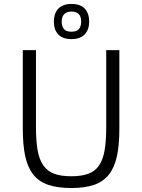

<svg xmlns="http://www.w3.org/2000/svg" viewBox="-20 -927 713 962"><path d="M578.1 -282.2Q578.1 -199.2 565.4 -142.3Q552.7 -85.4 524.2 -50.5Q495.6 -15.6 449.7 -0.2Q403.8 15.1 337.9 15.1Q269 15.1 222.2 -0.7Q175.3 -16.6 147 -52Q118.7 -87.4 106.4 -144Q94.2 -200.7 94.2 -282.2V-675.8H160.2V-292Q160.2 -221.7 168.5 -174.3Q176.8 -127 197.3 -97.9Q217.8 -68.8 251.7 -56.4Q285.6 -43.9 336.9 -43.9Q388.7 -43.9 422.6 -56.4Q456.5 -68.8 476.3 -97.9Q496.1 -127 504.2 -174.1Q512.2 -221.2 512.2 -290V-675.8H578.1ZM426.8 -818.8Q426.8 -799.3 421.4 -783.2Q416 -767.1 405 -755.4Q394 -743.7 377.4 -737.3Q360.8 -731 337.9 -731Q314 -731 297.1 -737.8Q280.3 -744.6 269.8 -756.6Q259.3 -768.6 254.6 -784.4Q250 -800.3 250 -818.8Q250 -837.9 255.1 -854.2Q260.3 -870.6 271 -882.3Q281.7 -894 298.3 -900.6Q314.9 -907.2 337.9 -907.2Q383.8 -907.2 405.3 -883.1Q426.8 -858.9 426.8 -818.8ZM386.7 -818.8Q386.7 -869.1 337.9 -869.1Q314.5 -869.1 301.8 -856.2Q289.1 -843.3 289.1 -818.8Q289.1 -796.4 299.8 -782.2Q310.5 -768.1 337.9 -768.1Q364.3 -768.1 375.5 -781.5Q386.7 -794.9 386.7 -818.8Z"/></svg>

Font: Clear Sans Light
Style: Regular
Weight: 300
Foundry: Intel Corporation
Version: Version 1.00